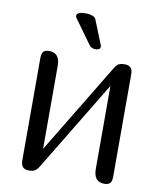

<svg xmlns="http://www.w3.org/2000/svg" viewBox="-101 -1043 942 1123"><g transform="rotate(10 370.0 -481.5)"><path d="M594 -709Q640 -709 640 -659V-50Q640 -22 629.5 -11Q619 0 596 0Q532 0 532 -77V-570L208 -35Q201 -23 189 -11.5Q177 0 146 0Q100 0 100 -50V-659Q100 -687 110.5 -698Q121 -709 144 -709Q208 -709 208 -632V-139L532 -674Q540 -688 551.5 -698.5Q563 -709 594 -709ZM266 -929Q263 -934 263 -939Q263 -963 319 -963Q338 -963 355.5 -957Q373 -951 378 -937L435 -795Q437 -791 437 -785Q437 -776 429 -771Q421 -766 409 -766Q385 -766 372 -782Z"/></g></svg>

Font: Marmelad
Style: Regular
Weight: 400
Designer: Manvel Shmavonyan
Foundry: Cyreal
Version: Version 1.110; ttfautohint (v1.8.4.7-5d5b)